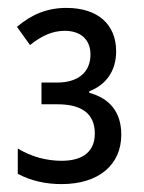

<svg xmlns="http://www.w3.org/2000/svg" viewBox="-20 -873 365 486"><path d="M148 -853C99 -853 59 -836 23 -805L56 -759C85 -782 112 -795 144 -795C183 -795 209 -774 209 -735C209 -692 180 -664 124 -664H85V-609H126C187 -609 220 -585 220 -535C220 -493 194 -466 136 -466C98 -466 60 -476 25 -497V-433C59 -415 96 -407 136 -407C230 -407 287 -456 287 -532C287 -589 258 -624 206 -638V-642C248 -658 274 -693 274 -743C274 -811 228 -853 148 -853Z"/></svg>

Font: Noto Sans Condensed
Style: Regular
Weight: 400
Width: 3
Designer: Monotype Design Team
Foundry: Monotype Imaging Inc.
Version: Version 2.013